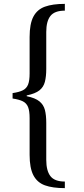

<svg xmlns="http://www.w3.org/2000/svg" viewBox="-20 -781 435 992"><path d="M118 -288V-284Q162 -275 183.5 -257.5Q205 -240 212 -213Q219 -186 219 -146V45Q219 101 240.5 129Q262 157 315 157V191Q252 191 212 176.5Q172 162 152.5 124.5Q133 87 133 19V-171Q133 -208 125 -228Q117 -248 98 -257.5Q79 -267 45 -272V-300Q79 -305 98 -314.5Q117 -324 125 -344Q133 -364 133 -401V-590Q133 -658 152.5 -695Q172 -732 212 -746.5Q252 -761 315 -761V-726Q262 -726 240.5 -698.5Q219 -671 219 -616V-425Q219 -386 212 -358.5Q205 -331 183.5 -314Q162 -297 118 -288Z"/></svg>

Font: Tiro Telugu
Style: Regular
Weight: 400
Designer: Telugu: John Hudson & Fiona Ross. Latin: John Hudson.
Foundry: Tiro Typeworks Ltd.
Version: Version 1.52